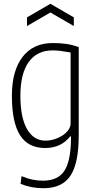

<svg xmlns="http://www.w3.org/2000/svg" viewBox="-20 -777 504 1017"><path d="M123 -685 247 -757 371 -685V-639L247 -711L123 -639ZM210 220Q146 220 89 197L94 156Q125 169 152 174.5Q179 180 208 180Q285 180 319.5 130Q354 80 356 -36V-55H352Q304 7 219 7Q129 7 86 -61Q43 -129 43 -270Q43 -402 99.5 -475.5Q156 -549 259 -549Q299 -549 330.5 -544.5Q362 -540 397 -528V-59Q397 88 353 154Q309 220 210 220ZM221 -32Q245 -32 268.5 -39.5Q292 -47 311 -59.5Q330 -72 342 -88.5Q354 -105 354 -122V-499Q320 -505 299.5 -507.5Q279 -510 259 -510Q176 -510 132 -448.5Q88 -387 88 -270Q88 -155 123 -93.5Q158 -32 221 -32Z"/></svg>

Font: Encode Sans Compressed
Style: ExtraLight
Weight: 200
Designer: Pablo Impallari, Andres Torresi
Foundry: Pablo Impallari, Andres Torresi
Version: Version 1.000; ttfautohint (v1.00) -l 8 -r 50 -G 200 -x 14 -